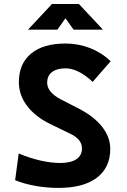

<svg xmlns="http://www.w3.org/2000/svg" viewBox="-20 -918 626 948"><path d="M269 9.8Q210 9.8 154.3 -0.2Q98.6 -10.3 54.7 -28.3L72.3 -160.2Q126 -137.7 179 -125.5Q231.9 -113.3 276.9 -113.3Q329.1 -113.3 356.9 -131.8Q384.8 -150.4 384.8 -185.1Q384.8 -230.5 327.6 -257.3L228 -305.7Q154.3 -341.8 113.8 -395Q73.2 -448.2 73.2 -512.7Q73.2 -603.5 133.3 -653.3Q193.4 -703.1 303.2 -703.1Q367.2 -703.1 424.6 -680.7Q481.9 -658.2 526.4 -615.7L437.5 -513.7Q403.8 -545.9 369.6 -563.2Q335.4 -580.6 303.7 -580.6Q260.7 -580.6 236.8 -562.3Q212.9 -543.9 212.9 -509.3Q212.9 -486.3 229.7 -465.8Q246.6 -445.3 277.8 -428.7L371.6 -380.4Q444.8 -342.3 484.6 -291.5Q524.4 -240.7 524.4 -182.6Q524.4 -90.3 458 -40.3Q391.6 9.8 269 9.8ZM118.2 -771.5 236.8 -898.4H369.6L488.3 -771.5H343.3L294.9 -839.4H311.5L263.2 -771.5Z"/></svg>

Font: Cascadia Mono
Style: Regular
Weight: 400
Monospace: yes
Designer: Aaron Bell
Foundry: Saja Typeworks
Version: Version 2102.003